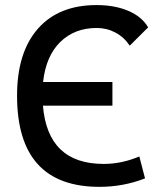

<svg xmlns="http://www.w3.org/2000/svg" viewBox="-20 -723 626 753"><path d="M370.1 9.8Q46.9 9.8 46.9 -347.7Q46.9 -517.1 128.4 -610.1Q210 -703.1 358.4 -703.1Q430.2 -703.1 483.4 -680.4Q536.6 -657.7 561 -615.7L488.8 -543.9Q466.8 -577.1 432.9 -595.2Q398.9 -613.3 359.4 -613.3Q272.5 -613.3 216.3 -558.3Q160.2 -503.4 148.9 -401.4H420.9V-308.6H148.4Q167 -80.1 386.7 -80.1Q457.5 -80.1 526.4 -109.4L548.8 -23.4Q463.9 9.8 370.1 9.8Z"/></svg>

Font: Cascadia Mono PL
Style: Regular
Weight: 400
Monospace: yes
Designer: Aaron Bell
Foundry: Saja Typeworks
Version: Version 2404.023; ttfautohint (v1.8.4)